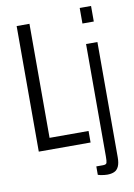

<svg xmlns="http://www.w3.org/2000/svg" viewBox="-98 -785 720 1033"><g transform="rotate(-10 262.0 -268.5)"><path d="M61 0V-686H131V-63H344V0ZM412 -638V-723H474V-638ZM403 186Q397 186 386.5 185Q376 184 366.5 182Q357 180 352 178V132H389Q406 132 409 123Q412 114 412 88V-526H474V104Q474 135 465.5 153.5Q457 172 441 179Q425 186 403 186Z"/></g></svg>

Font: Archivo ExtraCondensed Light
Style: Regular
Weight: 300
Width: 2
Designer: Hector Gatti
Foundry: Omnibus-Type
Version: Version 2.001